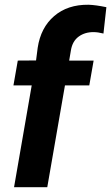

<svg xmlns="http://www.w3.org/2000/svg" viewBox="-20 -781 464 801"><path d="M38.6 0 112.3 -424.8H36.1L54.2 -528.3L130.4 -528.8L137.2 -581.5Q149.9 -666 206.1 -714.1Q262.2 -762.2 349.1 -761.2Q378.9 -760.3 423.8 -751L411.6 -641.1Q388.2 -647 371.1 -647Q334.5 -647.5 308.3 -628.4Q282.2 -609.4 275.9 -571.3L268.6 -528.3H370.6L352.5 -424.8H251L177.2 0Z"/></svg>

Font: RobotoDraft
Style: Bold Italic
Weight: 700
Italic angle: -12°
Version: Version 2.001150; 2014